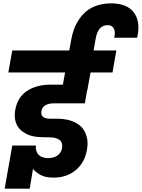

<svg xmlns="http://www.w3.org/2000/svg" viewBox="-20 -1041 846 1145"><path d="M176.8 -34.2 157.2 84H7.8L53.2 -172.9H193.8Q190.9 -137.7 210.4 -117.9Q230 -98.1 268.1 -98.1Q302.2 -98.1 324.2 -115Q346.2 -131.8 350.1 -158.2Q355 -191.9 334.2 -207Q313.5 -222.2 272.9 -222.2Q234.9 -222.2 210.9 -224.1Q180.2 -225.6 153.3 -235.6Q126.5 -245.6 104.7 -264.4Q83 -283.2 73.5 -314.2Q64 -345.2 70.8 -384.8Q84.5 -462.4 141.8 -499.3Q199.2 -536.1 280.8 -536.1H355L368.2 -608.9H29.8L53.2 -740.2H393.1L404.8 -804.2Q410.6 -837.9 421.6 -867.7Q432.6 -897.5 452.1 -926.3Q471.7 -955.1 497.1 -975.6Q522.5 -996.1 559.8 -1008.5Q597.2 -1021 642.1 -1021Q737.8 -1021 778.8 -965.8Q819.8 -910.6 797.9 -815.9H661.1Q669.4 -851.6 658.7 -871.3Q647.9 -891.1 622.1 -891.1Q563 -891.1 549.8 -806.2L538.1 -740.2H673.8L650.9 -608.9H520L501 -503.9H500L485.8 -424.8H299.8Q272 -424.8 251.5 -413.8Q231 -402.8 227.1 -377.9Q222.7 -355 236.8 -344Q251 -333 279.8 -333H323.2Q355 -333 382.8 -326.7Q410.6 -320.3 435.5 -306.6Q460.4 -293 476.1 -271Q491.7 -249 498.8 -217.8Q505.9 -186.5 498 -145Q484.4 -69.8 430.2 -25.1Q376 19.5 293.9 18.1Q249.5 17.6 220.7 1.7Q191.9 -14.2 176.8 -34.2Z"/></svg>

Font: Poppins
Style: Bold Italic
Weight: 700
Italic angle: -10°
Designer: Ninad Kale (Devanagari), Jonny Pinhorn (Latin)
Foundry: Indian Type Foundry
Version: Version 3.200;PS 1.000;hotconv 16.6.54;makeotf.lib2.5.65590